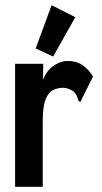

<svg xmlns="http://www.w3.org/2000/svg" viewBox="-20 -716 390 737"><path d="M38 -471H146L145 -410Q159 -445 185.5 -463.5Q212 -482 240 -482Q274 -482 297.5 -465.5Q321 -449 337 -422L293 -334L289 -325L282 -328Q279 -336 276 -345Q273 -354 261 -366Q253 -371 243 -375Q233 -379 222 -379Q202 -379 184 -370.5Q166 -362 155 -334.5Q144 -307 144 -249V1H38ZM184 -499 117 -530 178 -696 269 -650Z"/></svg>

Font: Inconsolata ExtraCondensed Black
Style: Regular
Weight: 900
Width: 2
Monospace: yes
Designer: Raph Levien, Cyreal, Brenton Simpson
Foundry: Raph Levien, Cyreal, Google
Version: Version 3.001; ttfautohint (v1.8.2.53-6de2)